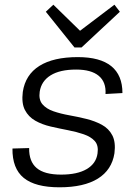

<svg xmlns="http://www.w3.org/2000/svg" viewBox="-20 -790 574 817"><path d="M233 7Q130 7 81 -33Q32 -73 33 -158L104 -160Q103 -103 136 -75Q169 -47 240 -47Q309 -47 349 -70.5Q389 -94 395 -137Q400 -171 383.5 -189.5Q367 -208 336.5 -218.5Q306 -229 269.5 -236Q233 -243 196 -251.5Q159 -260 130 -276.5Q101 -293 86 -322Q71 -351 77 -399Q88 -472 147.5 -509.5Q207 -547 311 -547Q406 -547 453.5 -508.5Q501 -470 501 -394L429 -390Q432 -441 400 -467.5Q368 -494 304 -494Q235 -494 195.5 -469.5Q156 -445 149 -400Q144 -366 160.5 -346.5Q177 -327 207.5 -316.5Q238 -306 274.5 -299.5Q311 -293 347.5 -284Q384 -275 413.5 -259Q443 -243 458 -214Q473 -185 467 -138Q456 -67 396.5 -30Q337 7 233 7ZM490 -740 327 -588H297L175 -740L207 -770L335 -645H302L467 -770Z"/></svg>

Font: Pathway Extreme 28pt Light
Style: Italic
Weight: 300
Italic angle: -8°
Designer: Eduardo Rodriguez Tunni
Foundry: Eduardo Rodriguez Tunni
Version: Version 1.001;gftools[0.9.26]